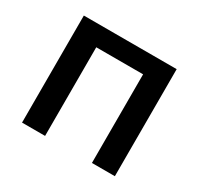

<svg xmlns="http://www.w3.org/2000/svg" viewBox="-113 -634 799 772"><g transform="rotate(30 286.5 -248.5)"><path d="M71 0V-497H502V0H395.5V-411.5H178V0Z"/></g></svg>

Font: Heraclito Medium
Style: Regular
Weight: 500
Designer: Kostas Bartsokas (font) & Cristiano Sobral (main changes)
Foundry: Kostas Bartsokas (font) & Cristiano Sobral (main changes)
Version: Version 1.00;July 8, 2020;FontCreator 13.0.0.2655 64-bit